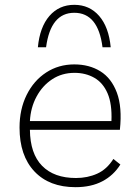

<svg xmlns="http://www.w3.org/2000/svg" viewBox="-20 -769 570 796"><path d="M293 7Q184 7 122.5 -58.5Q61 -124 61 -240Q61 -316 90.5 -375.5Q120 -435 171.5 -468.5Q223 -502 288 -502Q350 -502 396 -473.5Q442 -445 464.5 -385Q487 -325 477 -231H104Q105 -132 154.5 -81.5Q204 -31 295 -31Q343 -31 383 -49Q423 -67 450 -110L479 -87Q451 -42 404.5 -17.5Q358 7 293 7ZM289 -467Q237 -467 196.5 -440.5Q156 -414 131.5 -368.5Q107 -323 104 -267H442Q445 -338 426 -382Q407 -426 371 -446.5Q335 -467 289 -467ZM405 -573Q387 -716 288 -716Q190 -716 171 -573H137Q145 -657 185 -703Q225 -749 288 -749Q351 -749 391 -703Q431 -657 439 -573Z"/></svg>

Font: Livvic ExtraLight
Style: Regular
Weight: 275
Designer: Jacques Le Bailly, Baron von Fonthausen
Version: Version 1.001; ttfautohint (v1.8.2)